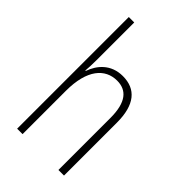

<svg xmlns="http://www.w3.org/2000/svg" viewBox="-229 -842 924 924"><g transform="rotate(45 233.5 -380.0)"><path d="M113 -503V-760H76V0H113V-295C113 -439 172 -504 253 -504C317 -504 357 -462 357 -354V0H395V-360C395 -481 346 -539 257 -539C176 -539 132 -485 113 -430H110C112 -454 113 -473 113 -503Z"/></g></svg>

Font: Noto Sans Gurmukhi UI Condensed ExtraLight
Style: Regular
Weight: 200
Width: 3
Designer: Jelle Bosma - Monotype Design Team
Foundry: Monotype Imaging Inc.
Version: Version 2.004